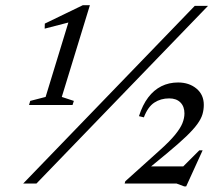

<svg xmlns="http://www.w3.org/2000/svg" viewBox="-20 -692 840 724"><path d="M67.5 0 714.5 -670H764.5L117.5 0ZM647.5 -41 731.5 -125H744L682 11H675L645.5 0H450L452.5 -8.5L582 -125Q620 -159 640 -183.5Q660 -208 667.8 -227.2Q675.5 -246.5 675.5 -264.5Q675.5 -290.5 660.2 -305.8Q645 -321 618 -321Q586 -321 561.8 -305Q537.5 -289 522.5 -249.5L504 -254Q517.5 -296.5 538.8 -324.5Q560 -352.5 588.5 -366.8Q617 -381 651.5 -381Q693 -381 720.8 -358Q748.5 -335 748.5 -296.5Q748.5 -278.5 743.5 -261.2Q738.5 -244 724.2 -224.2Q710 -204.5 682.8 -178.2Q655.5 -152 611 -115L520 -40L524 -64.5H696ZM152 -326.5 248.5 -642 253 -611 148.5 -584 149 -603 292.5 -672.5H319L213 -326.5L258.5 -311.5L253.5 -296H89.5L94 -311.5Z"/></svg>

Font: Newsreader Text
Style: Italic
Weight: 400
Italic angle: -17°
Designer: Hugues Gentile
Foundry: Production Type
Version: Version 1.001